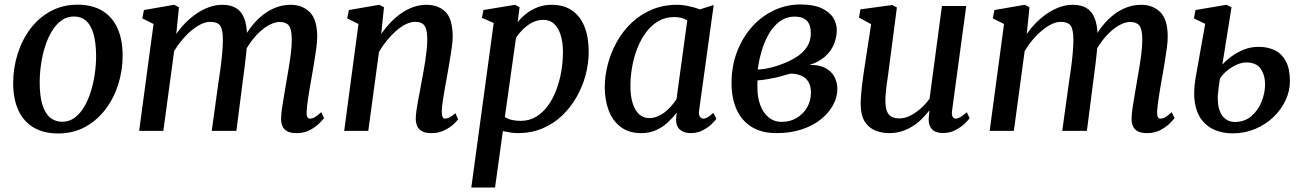

<svg xmlns="http://www.w3.org/2000/svg" viewBox="-20 -587 5843 861"><path d="M327.5 -566Q392.5 -566 437.5 -539.5Q482.5 -513 506 -462.2Q529.5 -411.5 530 -339Q530 -270.5 510 -207.8Q490 -145 452 -95.5Q414 -46 360.8 -17.2Q307.5 11.5 241 11.5Q177 11.5 132 -14.5Q87 -40.5 63.2 -90.8Q39.5 -141 39 -212.5Q39 -281.5 59 -345.2Q79 -409 116.8 -458.8Q154.5 -508.5 208 -537.2Q261.5 -566 327.5 -566ZM311.5 -513Q279.5 -513 254.8 -494.8Q230 -476.5 211.8 -445.8Q193.5 -415 181.5 -376.5Q169.5 -338 163.8 -297Q158 -256 158 -217.5Q158 -156 170.2 -117Q182.5 -78 205 -59.5Q227.5 -41 259.5 -41Q290.5 -41 315 -59.2Q339.5 -77.5 357.5 -108Q375.5 -138.5 387.5 -177Q399.5 -215.5 405.2 -256.5Q411 -297.5 411 -336Q410.5 -397.5 399 -436.2Q387.5 -475 365.8 -494Q344 -513 311.5 -513Z M782.5 -554.5 770.5 -434.5Q788.5 -461 812 -484.8Q835.5 -508.5 862.5 -526.8Q889.5 -545 918.5 -555.2Q947.5 -565.5 977 -565.5Q1013.5 -565.5 1037.8 -551.2Q1062 -537 1074.5 -506.5Q1087 -476 1088 -426Q1088 -420.5 1087.8 -414Q1087.5 -407.5 1087.2 -400.8Q1087 -394 1086 -386.5L1069.5 -408Q1087 -442.5 1110 -471.2Q1133 -500 1160.5 -521.2Q1188 -542.5 1219 -554Q1250 -565.5 1283.5 -565.5Q1336 -565.5 1369.2 -532.5Q1402.5 -499.5 1402.5 -421.5Q1402.5 -401.5 1398.5 -371.2Q1394.5 -341 1389 -307.8Q1383.5 -274.5 1378.5 -246.5Q1374 -221 1369 -192.2Q1364 -163.5 1360.2 -136Q1356.5 -108.5 1355 -86.5Q1354.5 -69.5 1358.2 -62.2Q1362 -55 1369.5 -55Q1380.5 -55 1391.8 -61.5Q1403 -68 1420.5 -84L1433 -57.5Q1428 -50 1411.8 -33.8Q1395.5 -17.5 1369.8 -3.8Q1344 10 1310 10Q1282.5 10 1267.2 1.2Q1252 -7.5 1246 -22.5Q1240 -37.5 1240.5 -57Q1241 -76.5 1245 -104.2Q1249 -132 1254.5 -162.8Q1260 -193.5 1264.5 -222Q1269 -249.5 1274.8 -282.5Q1280.5 -315.5 1284.5 -349Q1288.5 -382.5 1288.5 -411.5Q1288 -457 1275 -472.8Q1262 -488.5 1234.5 -488.5Q1214.5 -488.5 1191.2 -477Q1168 -465.5 1145.2 -444.5Q1122.5 -423.5 1102.5 -395.5Q1082.5 -367.5 1068 -335L1088 -399.5Q1087 -376.5 1084.2 -349.5Q1081.5 -322.5 1078.2 -295.8Q1075 -269 1071.5 -245L1040 0H929.5L960 -220.5Q964.5 -248.5 969 -282Q973.5 -315.5 976.5 -348.8Q979.5 -382 979.5 -410Q979 -458 966.2 -473.5Q953.5 -489 922 -489Q903.5 -489 882 -478.8Q860.5 -468.5 838.5 -450.2Q816.5 -432 796.5 -408.2Q776.5 -384.5 761 -358L712.5 0H604L668.5 -479.5L618 -504.5L625.5 -542L761 -565.5Z M1689.5 -435Q1708.5 -462 1731 -485.8Q1753.5 -509.5 1779.5 -527.5Q1805.5 -545.5 1833.8 -555.5Q1862 -565.5 1892 -565.5Q1945.5 -565.5 1977.8 -533.8Q2010 -502 2010 -422Q2010 -401.5 2005.5 -370.8Q2001 -340 1995.5 -306.8Q1990 -273.5 1985 -246.5Q1980.5 -221 1975.2 -192.2Q1970 -163.5 1965.8 -135.8Q1961.5 -108 1961 -86.5Q1961 -69.5 1965 -62.2Q1969 -55 1975.5 -55Q1985 -55 1996 -60.5Q2007 -66 2022 -79.5L2034.5 -52.5Q2030.5 -45.5 2014.5 -30.5Q1998.5 -15.5 1973.2 -2.8Q1948 10 1914.5 10Q1888 10 1872.5 1.5Q1857 -7 1850.5 -22.2Q1844 -37.5 1844.5 -57.5Q1845 -72 1847.5 -91.2Q1850 -110.5 1854.2 -132.5Q1858.5 -154.5 1862.8 -177Q1867 -199.5 1870.5 -220.5Q1874.5 -241.5 1879 -265.8Q1883.5 -290 1887.2 -315.2Q1891 -340.5 1893.5 -365Q1896 -389.5 1896 -411.5Q1895.5 -442 1890 -458.8Q1884.5 -475.5 1872.5 -482.2Q1860.5 -489 1840.5 -489Q1821.5 -489 1799.8 -478.2Q1778 -467.5 1756.5 -448.8Q1735 -430 1715 -405.5Q1695 -381 1679.5 -354L1631.5 0H1523.5L1587.5 -479.5L1537 -504.5L1544.5 -542L1680.5 -565.5L1702 -554.5Z M2093.5 254 2194 -484 2141 -507 2148 -542 2289.5 -565.5 2310 -554.5 2301.5 -488Q2317.5 -508 2340 -525.8Q2362.5 -543.5 2391 -554.5Q2419.5 -565.5 2453 -565.5Q2509 -565.5 2546 -539.5Q2583 -513.5 2601.5 -466.2Q2620 -419 2620 -355Q2620 -302.5 2606 -250.2Q2592 -198 2565.2 -151.2Q2538.5 -104.5 2500 -68Q2461.5 -31.5 2411.8 -10.8Q2362 10 2302.5 10Q2286.5 10 2269 7.2Q2251.5 4.5 2235 1L2200 254ZM2244 -62.5Q2258 -53 2276 -49Q2294 -45 2314.5 -45Q2353.5 -45 2384 -63.5Q2414.5 -82 2437.2 -113.2Q2460 -144.5 2475 -184.5Q2490 -224.5 2497.2 -268Q2504.5 -311.5 2504.5 -353Q2504.5 -397.5 2494.2 -430Q2484 -462.5 2464.8 -480.2Q2445.5 -498 2417.5 -498Q2390 -498 2366.5 -485.8Q2343 -473.5 2324.5 -455Q2306 -436.5 2294 -418Z M3115.5 -95Q3112 -72 3118.8 -63.5Q3125.5 -55 3134.5 -55Q3143 -55 3153.5 -61.2Q3164 -67.5 3179 -81L3192.5 -54Q3188 -47 3172.2 -31.5Q3156.5 -16 3132 -3Q3107.5 10 3077 10Q3047.5 10 3029.5 -5.2Q3011.5 -20.5 3011.5 -53.5L3015 -82Q2998 -60 2975.5 -38.8Q2953 -17.5 2923.2 -3.8Q2893.5 10 2855.5 10Q2800.5 10 2764 -17.2Q2727.5 -44.5 2709.8 -91.2Q2692 -138 2692 -196Q2692 -247 2705.8 -299.2Q2719.5 -351.5 2746 -399.2Q2772.5 -447 2812 -484.5Q2851.5 -522 2903 -543.8Q2954.5 -565.5 3017 -565.5Q3041 -565.5 3069.5 -559.2Q3098 -553 3119 -545L3180.5 -564.5ZM3062 -495.5Q3049.5 -503.5 3034.8 -507Q3020 -510.5 3003.5 -510.5Q2964 -510.5 2932.5 -492.2Q2901 -474 2877.5 -442.5Q2854 -411 2838.2 -371Q2822.5 -331 2814.8 -287.2Q2807 -243.5 2807 -201Q2807 -154 2817.8 -122Q2828.5 -90 2847 -73.8Q2865.5 -57.5 2890.5 -57.5Q2911 -57.5 2929.2 -65.2Q2947.5 -73 2963 -85.5Q2978.5 -98 2991.2 -112.8Q3004 -127.5 3013.5 -141.5Z M3461 10Q3410.5 10 3373 -6.2Q3335.5 -22.5 3310.5 -52.2Q3285.5 -82 3273 -122.8Q3260.5 -163.5 3260.5 -212.5Q3260.5 -291 3285.5 -355.8Q3310.5 -420.5 3353.5 -468Q3396.5 -515.5 3452.2 -541.2Q3508 -567 3569.5 -567Q3627.5 -567 3663.5 -550.5Q3699.5 -534 3716 -508Q3732.5 -482 3732.5 -453Q3732.5 -421 3720.2 -390Q3708 -359 3681.2 -334.5Q3654.5 -310 3610.5 -296Q3654.5 -296.5 3681.8 -281.8Q3709 -267 3722 -242.2Q3735 -217.5 3735 -187.5Q3735 -151.5 3716.2 -116.5Q3697.5 -81.5 3662.2 -52.8Q3627 -24 3576.2 -7Q3525.5 10 3461 10ZM3486 -40.5Q3523 -40.5 3552.2 -57.8Q3581.5 -75 3599 -104.8Q3616.5 -134.5 3616.5 -171.5Q3616.5 -200 3605.8 -218.8Q3595 -237.5 3574.5 -247Q3554 -256.5 3525 -257Q3517.5 -255.5 3506.8 -252Q3496 -248.5 3483.2 -245Q3470.5 -241.5 3456.5 -238.5Q3439.5 -235 3419.5 -231.5Q3399.5 -228 3377 -226.5Q3376.5 -218.5 3376.5 -210.2Q3376.5 -202 3376.5 -194Q3376.5 -151.5 3389 -116.8Q3401.5 -82 3426.2 -61.2Q3451 -40.5 3486 -40.5ZM3378 -275Q3395 -276 3409.5 -278.2Q3424 -280.5 3438.8 -284.2Q3453.5 -288 3470 -293.5Q3514 -308.5 3546.8 -328.2Q3579.5 -348 3597.8 -375Q3616 -402 3616 -439Q3616 -476 3597.8 -494.2Q3579.5 -512.5 3545 -512.5Q3506 -512.5 3476.5 -490.8Q3447 -469 3427 -433.5Q3407 -398 3395 -356.5Q3383 -315 3378 -275Z M3967 10Q3933.5 10 3904.5 -2Q3875.5 -14 3857.8 -42Q3840 -70 3839.5 -118.5Q3839.5 -135.5 3841 -156.5Q3842.5 -177.5 3845.2 -201Q3848 -224.5 3851.2 -248Q3854.5 -271.5 3858 -293L3886.5 -478.5L3832 -508L3838.5 -545L3981 -564.5L4002 -553.5L3967.5 -289.5Q3965 -268.5 3962 -247.5Q3959 -226.5 3956.2 -206.8Q3953.5 -187 3952 -169Q3950.5 -151 3950.5 -135.5Q3950.5 -104.5 3957.8 -87.2Q3965 -70 3979 -63Q3993 -56 4013 -56Q4038 -56 4063.2 -69Q4088.5 -82 4110.8 -102.2Q4133 -122.5 4148.5 -144.5L4204 -560H4313L4249.5 -91.5Q4247 -72.5 4251.8 -63.8Q4256.5 -55 4265.5 -55Q4275 -55 4286.2 -61.5Q4297.5 -68 4315.5 -84L4328 -57Q4323.5 -49.5 4307 -33.5Q4290.5 -17.5 4265.2 -4Q4240 9.5 4208 9.5Q4175.5 9.5 4159.8 -7Q4144 -23.5 4144.5 -51Q4144.5 -53 4144.8 -57.5Q4145 -62 4145.5 -67.5Q4146 -73 4146.8 -78.8Q4147.5 -84.5 4148 -89.5L4146.5 -90.5Q4132 -72 4114 -54Q4096 -36 4073.5 -21.5Q4051 -7 4024.5 1.5Q3998 10 3967 10Z M4596.5 -554.5 4584.5 -434.5Q4602.5 -461 4626 -484.8Q4649.5 -508.5 4676.5 -526.8Q4703.5 -545 4732.5 -555.2Q4761.5 -565.5 4791 -565.5Q4827.5 -565.5 4851.8 -551.2Q4876 -537 4888.5 -506.5Q4901 -476 4902 -426Q4902 -420.5 4901.8 -414Q4901.5 -407.5 4901.2 -400.8Q4901 -394 4900 -386.5L4883.5 -408Q4901 -442.5 4924 -471.2Q4947 -500 4974.5 -521.2Q5002 -542.5 5033 -554Q5064 -565.5 5097.5 -565.5Q5150 -565.5 5183.2 -532.5Q5216.5 -499.5 5216.5 -421.5Q5216.5 -401.5 5212.5 -371.2Q5208.5 -341 5203 -307.8Q5197.5 -274.5 5192.5 -246.5Q5188 -221 5183 -192.2Q5178 -163.5 5174.2 -136Q5170.5 -108.5 5169 -86.5Q5168.5 -69.5 5172.2 -62.2Q5176 -55 5183.5 -55Q5194.5 -55 5205.8 -61.5Q5217 -68 5234.5 -84L5247 -57.5Q5242 -50 5225.8 -33.8Q5209.5 -17.5 5183.8 -3.8Q5158 10 5124 10Q5096.5 10 5081.2 1.2Q5066 -7.5 5060 -22.5Q5054 -37.5 5054.5 -57Q5055 -76.5 5059 -104.2Q5063 -132 5068.5 -162.8Q5074 -193.5 5078.5 -222Q5083 -249.5 5088.8 -282.5Q5094.5 -315.5 5098.5 -349Q5102.5 -382.5 5102.5 -411.5Q5102 -457 5089 -472.8Q5076 -488.5 5048.5 -488.5Q5028.5 -488.5 5005.2 -477Q4982 -465.5 4959.2 -444.5Q4936.5 -423.5 4916.5 -395.5Q4896.5 -367.5 4882 -335L4902 -399.5Q4901 -376.5 4898.2 -349.5Q4895.5 -322.5 4892.2 -295.8Q4889 -269 4885.5 -245L4854 0H4743.5L4774 -220.5Q4778.5 -248.5 4783 -282Q4787.5 -315.5 4790.5 -348.8Q4793.5 -382 4793.5 -410Q4793 -458 4780.2 -473.5Q4767.5 -489 4736 -489Q4717.5 -489 4696 -478.8Q4674.5 -468.5 4652.5 -450.2Q4630.5 -432 4610.5 -408.2Q4590.5 -384.5 4575 -358L4526.5 0H4418L4482.5 -479.5L4432 -504.5L4439.5 -542L4575 -565.5Z M5507.5 11Q5464 11 5428.5 -3.8Q5393 -18.5 5369.5 -48.8Q5346 -79 5338.2 -126Q5330.5 -173 5341.5 -238L5384.5 -480L5334 -504.5L5341 -542L5479.5 -565.5L5502.5 -554.5L5461.5 -297.5Q5474 -312 5498.2 -330.8Q5522.5 -349.5 5554.8 -363.2Q5587 -377 5624 -377Q5665.5 -377 5697 -361.5Q5728.5 -346 5746.5 -312Q5764.5 -278 5764.5 -222.5Q5764.5 -179 5745 -137.2Q5725.5 -95.5 5690.5 -62Q5655.5 -28.5 5608.8 -8.8Q5562 11 5507.5 11ZM5517 -40Q5560.5 -40 5590.8 -65.5Q5621 -91 5637 -130.2Q5653 -169.5 5653 -208.5Q5653 -250 5633.5 -278.5Q5614 -307 5568 -307Q5549 -307 5526.2 -297Q5503.5 -287 5483 -270.5Q5462.5 -254 5450.5 -234Q5447.5 -214.5 5445 -195.2Q5442.5 -176 5441 -157.5Q5439.5 -118 5449 -91.8Q5458.5 -65.5 5476.5 -52.8Q5494.5 -40 5517 -40Z"/></svg>

Font: Merriweather 24pt Medium
Style: Italic
Weight: 500
Italic angle: -7.8°
Version: Version 2.101